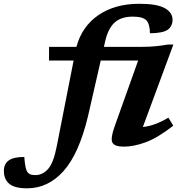

<svg xmlns="http://www.w3.org/2000/svg" viewBox="-190 -764 966 1016"><path d="M276 -150.5Q228 50 146.2 141.2Q64.5 232.5 -46.5 232.5Q-112.5 232.5 -141 208.5Q-169.5 184.5 -169.5 141Q-169.5 103.5 -143.8 85Q-118 66.5 -61.5 66.5Q-57 130.5 -44.5 147Q-37 156.5 -27.2 159.5Q-17.5 162.5 -3 162.5Q36 162.5 64.8 129.8Q93.5 97 110 11.5L199.5 -443.5H69.5V-516H214.5Q243 -623.5 330.5 -683.8Q418 -744 547.5 -744Q640.5 -744 681.8 -721Q723 -698 723 -660Q723 -624.5 697.2 -606.5Q671.5 -588.5 603.5 -588Q603 -636 585 -656Q566.5 -676 512.5 -676Q451.5 -676 416.8 -645Q382 -614 366 -543.5L360 -516H555Q597.5 -516 630.2 -519Q663 -522 699 -528.5H727.5L566 -92Q630 -98.5 701 -141.5L727 -99Q644.5 -34.5 581 -11.2Q517.5 12 465 12Q416.5 12 405 -9.2Q393.5 -30.5 416.5 -95L541 -443.5H343Z"/></svg>

Font: Newsreader Caption SemiBold
Style: Italic
Weight: 600
Italic angle: -17°
Designer: Hugues Gentile
Foundry: Production Type
Version: Version 1.001